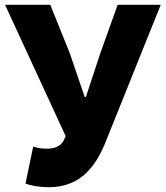

<svg xmlns="http://www.w3.org/2000/svg" viewBox="-20 -764 688 798"><path d="M184 14C303 14 373 -58 419 -174L648 -744H469L397 -543L337 -361H332L270 -543L189 -744H1L253 -198L243 -177C230 -155 205 -146 175 -146C143 -146 131 -151 118 -155L86 -1C108 7 139 14 184 14Z"/></svg>

Font: Noto Sans CJK Black
Style: Bold
Weight: 900
Designer: Ryoko NISHIZUKA (kana & ideographs); Paul D. Hunt (Latin, Greek & Cyrillic); Wenlong ZHANG (bopomofo); Sandoll Communica
Foundry: Adobe Systems Incorporated
Version: Version 1.000;PS 1;hotconv 1.0.78;makeotf.lib2.5.61930